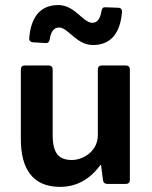

<svg xmlns="http://www.w3.org/2000/svg" viewBox="-20 -728 601 760"><path d="M213.9 -619.1C250 -619.1 282.2 -549.8 347.7 -549.8C418 -549.8 456.1 -595.7 462.9 -680.7C463.9 -690.4 458 -697.3 448.2 -697.3L398.4 -699.2C387.7 -700.2 383.8 -695.3 381.8 -684.6C377 -654.3 365.2 -637.7 345.7 -637.7C308.6 -637.7 276.4 -708 210.9 -708C140.6 -708 102.5 -662.1 95.7 -577.1C94.7 -567.4 100.6 -561.5 110.4 -560.5L160.2 -557.6C169.9 -556.6 174.8 -561.5 176.8 -572.3C181.6 -603.5 193.4 -619.1 213.9 -619.1ZM367.2 -453.1V-192.4C367.2 -129.9 309.6 -94.7 264.6 -94.7C212.9 -94.7 188.5 -121.1 188.5 -193.4V-453.1C188.5 -462.9 182.6 -468.8 172.9 -468.8H78.1C68.4 -468.8 62.5 -462.9 62.5 -453.1V-176.8C62.5 -59.6 109.4 11.7 217.8 11.7C284.2 11.7 336.9 -19.5 377.9 -75.2H379.9L387.7 -14.6C388.7 -5.9 394.5 0 404.3 0H478.5C488.3 0 494.1 -5.9 494.1 -15.6V-453.1C494.1 -462.9 488.3 -468.8 478.5 -468.8H382.8C373 -468.8 367.2 -462.9 367.2 -453.1Z"/></svg>

Font: Ed Sans Neue SemiBold
Style: Regular
Weight: 600
Designer: Stephen Hutchings
Version: Version 1.004;PS 001.004;hotconv 1.0.88;makeotf.lib2.5.64775